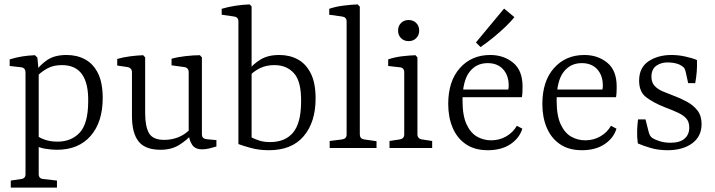

<svg xmlns="http://www.w3.org/2000/svg" viewBox="-20 -673 3253 873"><path d="M29 180V148L76 141Q96 139 96 119V-343Q96 -364 77 -367L24 -373V-403Q53 -412 81.5 -416.5Q110 -421 139 -422L150 -411L156 -348V119Q156 139 177 141L239 148V180ZM239 8Q215 8 186.5 3.5Q158 -1 139 -13L149 -56Q160 -46 185 -37.5Q210 -29 241 -29Q304 -29 342 -69.5Q380 -110 381 -208Q383 -292 353.5 -334.5Q324 -377 261 -377Q223 -377 196.5 -362.5Q170 -348 153 -331L143 -349Q163 -379 196 -401Q229 -423 283 -423Q330 -423 367 -403Q404 -383 425.5 -340Q447 -297 447 -227Q447 -118 392 -55Q337 8 239 8Z M855 -65Q829 -35 794 -13.5Q759 8 710 8Q640 8 610 -30Q580 -68 580 -146V-344Q580 -364 560 -368L513 -375V-405Q541 -413 572 -417Q603 -421 631 -422L640 -412V-159Q640 -98 657.5 -67.5Q675 -37 727 -37Q761 -37 792 -49.5Q823 -62 848 -89ZM964 -7Q952 -3 933.5 1.5Q915 6 899 6Q867 6 853.5 -15Q840 -36 838 -63V-344Q838 -365 818 -368L760 -376V-406Q789 -414 825 -418Q861 -422 889 -422L898 -412V-64Q898 -51 904 -46Q910 -41 920 -40L964 -36Z M1064 -576Q1064 -595 1044 -598L988 -606V-633Q1018 -642 1051.5 -647Q1085 -652 1115 -653L1124 -644V-48Q1140 -40 1160 -33.5Q1180 -27 1208 -27Q1276 -27 1312 -69.5Q1348 -112 1349 -206Q1351 -301 1317.5 -339Q1284 -377 1228 -377Q1190 -377 1161 -362.5Q1132 -348 1109 -323L1107 -351Q1130 -381 1164 -402Q1198 -423 1250 -423Q1297 -423 1334 -403Q1371 -383 1393 -339.5Q1415 -296 1415 -225Q1415 -118 1361 -54Q1307 10 1203 10Q1157 10 1119.5 -0.5Q1082 -11 1064 -18Z M1616 -62Q1616 -42 1636 -39L1692 -31V0H1479V-32L1535 -39Q1556 -42 1556 -61V-576Q1556 -595 1535 -598L1477 -606V-633Q1506 -643 1542 -647.5Q1578 -652 1606 -653L1616 -643Z M1878 -63Q1878 -42 1899 -39L1945 -32V0H1751V-32L1797 -39Q1818 -42 1818 -62V-344Q1818 -365 1798 -367L1745 -373V-403Q1774 -413 1807 -417Q1840 -421 1869 -422L1878 -412ZM1886 -534Q1886 -513 1872.5 -499.5Q1859 -486 1838 -486Q1817 -486 1803.5 -499.5Q1790 -513 1790 -534Q1790 -555 1803.5 -568.5Q1817 -582 1838 -582Q1859 -582 1872.5 -568.5Q1886 -555 1886 -534Z M2018 -200Q2018 -304 2071 -363.5Q2124 -423 2209 -423Q2270 -423 2313 -388Q2356 -353 2356 -279Q2356 -270 2355.5 -256Q2355 -242 2353 -231H2064V-266H2291Q2292 -271 2292.5 -275Q2293 -279 2293 -284Q2293 -330 2267.5 -358Q2242 -386 2197 -386Q2145 -386 2114 -345Q2083 -304 2083 -216Q2083 -147 2101.5 -107.5Q2120 -68 2149.5 -51.5Q2179 -35 2213 -35Q2251 -35 2282 -53Q2313 -71 2330 -101L2355 -88Q2342 -45 2301 -17.5Q2260 10 2198 10Q2138 10 2098 -17.5Q2058 -45 2038 -92.5Q2018 -140 2018 -200ZM2144 -480 2272 -634 2319 -595Q2305 -577 2279 -552Q2253 -527 2223 -502.5Q2193 -478 2165 -459Z M2446 -200Q2446 -304 2499 -363.5Q2552 -423 2637 -423Q2698 -423 2741 -388Q2784 -353 2784 -279Q2784 -270 2783.5 -256Q2783 -242 2781 -231H2492V-266H2719Q2720 -271 2720.5 -275Q2721 -279 2721 -284Q2721 -330 2695.5 -358Q2670 -386 2625 -386Q2573 -386 2542 -345Q2511 -304 2511 -216Q2511 -147 2529.5 -107.5Q2548 -68 2577.5 -51.5Q2607 -35 2641 -35Q2679 -35 2710 -53Q2741 -71 2758 -101L2783 -88Q2770 -45 2729 -17.5Q2688 10 2626 10Q2566 10 2526 -17.5Q2486 -45 2466 -92.5Q2446 -140 2446 -200Z M2880 -21Q2876 -51 2877 -79Q2878 -107 2881 -130H2915L2929 -75Q2934 -53 2947 -45Q2958 -38 2979.5 -31Q3001 -24 3029 -24Q3071 -24 3092.5 -42.5Q3114 -61 3114 -93Q3114 -118 3101.5 -133Q3089 -148 3064 -160Q3039 -172 3001 -186Q2951 -206 2918.5 -230.5Q2886 -255 2886 -306Q2886 -366 2929 -394.5Q2972 -423 3033 -423Q3064 -423 3096 -416Q3128 -409 3149 -400Q3150 -373 3148 -347Q3146 -321 3141 -295H3109L3098 -345Q3096 -355 3092 -362Q3088 -369 3077 -375Q3070 -380 3056.5 -384Q3043 -388 3023 -389Q2989 -391 2965.5 -375Q2942 -359 2942 -324Q2942 -298 2956.5 -282.5Q2971 -267 2993.5 -257.5Q3016 -248 3040 -239Q3073 -227 3102.5 -211Q3132 -195 3151 -171Q3170 -147 3170 -109Q3170 -53 3127.5 -21.5Q3085 10 3015 10Q2973 10 2937.5 -0.5Q2902 -11 2880 -21Z"/></svg>

Font: Yrsa Light
Style: Regular
Weight: 300
Designer: Anna Giedrys (Yrsa+Rasa design), David Brezina (Yrsa art-direction, Rasa art-direction, design)
Foundry: Rosetta Type Foundry
Version: Version 2.004